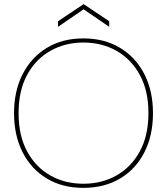

<svg xmlns="http://www.w3.org/2000/svg" viewBox="-20 -898 809 930"><path d="M383 12Q282 12 206.5 -33.5Q131 -79 89.5 -160.5Q48 -242 48 -350Q48 -457 89.5 -538.5Q131 -620 206.5 -666Q282 -712 384 -712Q486 -712 562 -666Q638 -620 679.5 -538.5Q721 -457 721 -350Q721 -242 679.5 -160.5Q638 -79 562 -33.5Q486 12 383 12ZM384 -8Q473 -8 544 -48Q615 -88 657 -164.5Q699 -241 699 -350Q699 -459 657 -535.5Q615 -612 544 -652Q473 -692 384 -692Q296 -692 224.5 -652Q153 -612 111.5 -535.5Q70 -459 70 -350Q70 -241 111.5 -164.5Q153 -88 224 -48Q295 -8 384 -8ZM261 -768V-795L385 -878L509 -795V-768L385 -853Z"/></svg>

Font: DM Sans 24pt Thin
Style: Regular
Weight: 250
Designer: Colophon Foundry, Jonny Pinhorn
Foundry: Colophon Foundry
Version: Version 4.004;gftools[0.9.30]